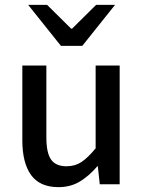

<svg xmlns="http://www.w3.org/2000/svg" viewBox="-20 -759 590 791"><path d="M221 12Q144 12 108 -38Q72 -88 72 -181V-489H171V-193Q171 -129 190.5 -101.5Q210 -74 254 -74Q289 -74 315.5 -91.5Q342 -109 374 -148V-489H473V0H391L383 -74H381Q348 -35 309.5 -11.5Q271 12 221 12ZM231 -570 96 -739H174L273 -641H277L376 -739H454L319 -570Z"/></svg>

Font: Source Sans 3 ExtraLight Medium
Style: Regular
Weight: 500
Version: Version 3.052;hotconv 1.1.0;makeotfexe 2.6.0